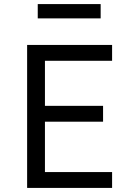

<svg xmlns="http://www.w3.org/2000/svg" viewBox="-20 -920 640 940"><path d="M112.8 0H528.8V-77.6H200V-324.2H484.6V-401.8H200V-622.4H528.8V-700H112.8ZM164.8 -830H472.8V-900H164.8Z"/></svg>

Font: CommitMonoV143 ExtLt
Style: Regular
Weight: 200
Monospace: yes
Designer: Eigil Nikolajsen
Foundry: Eigil Nikolajsen
Version: Version 1.143